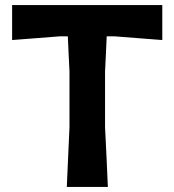

<svg xmlns="http://www.w3.org/2000/svg" viewBox="-20 -733 684 753"><path d="M242 0Q244.5 -57.5 247 -112Q249.5 -166.5 252.5 -233.5V-453Q250.5 -491 249 -524.8Q247.5 -558.5 246 -590.5H214.5Q156.5 -586 112 -582.5Q67.5 -579 27.5 -576V-713H616.5V-576Q576.5 -579 532 -582.5Q487.5 -586 429.5 -590.5H398.5Q397 -558.5 395.5 -524.8Q394 -491 392 -453V-233.5Q395.5 -166.5 398 -112.2Q400.5 -58 403 0Z"/></svg>

Font: Commissioner Loud SemiBold
Style: Regular
Weight: 600
Designer: Kostas Bartsokas
Foundry: Kostas Bartsokas
Version: Version 1.000; ttfautohint (v1.8.3)